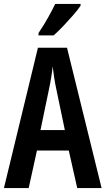

<svg xmlns="http://www.w3.org/2000/svg" viewBox="-20 -957 537 977"><path d="M373 0 330 -191H168L126 0H0L173 -714H321L497 0ZM267 -501Q260 -533 255.5 -563.5Q251 -594 248 -619Q243 -568 229 -502L186 -295H310ZM390 -928Q377 -908 353 -880.5Q329 -853 302.5 -825Q276 -797 253 -777H176V-789Q203 -829 224 -866.5Q245 -904 261 -937H390Z"/></svg>

Font: Noto Sans Lao UI ExtCond SemBd
Style: Regular
Weight: 600
Width: 2
Designer: Monotype Design Team
Foundry: Monotype Imaging Inc.
Version: Version 2.000; ttfautohint (v1.8.4.7-5d5b)